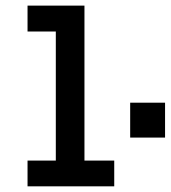

<svg xmlns="http://www.w3.org/2000/svg" viewBox="-20 -657 602 677"><path d="M382.8 0H77.1V-90.8H176.8V-545.9H77.1V-637.2H277.8V-90.8H382.8ZM562 -171.9H439V-294.9H562Z"/></svg>

Font: Anonymous Pro
Style: Bold
Weight: 700
Monospace: yes
Designer: Mark Simonson
Version: Version 1.003